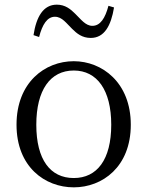

<svg xmlns="http://www.w3.org/2000/svg" viewBox="-20 -791 634 825"><path d="M297 14C420 14 542 -74 542 -255C542 -437 418 -528 297 -528C173 -528 51 -437 51 -255C51 -74 173 14 297 14ZM297 -26C196 -26 136 -105 136 -255C136 -404 196 -488 297 -488C397 -488 458 -404 458 -255C458 -105 397 -26 297 -26ZM124 -640 148 -632C162 -686 183 -719 216 -719C247 -719 266 -690 290 -667C310 -647 333 -628 370 -628C428 -628 457 -680 470 -759L446 -766C432 -713 411 -680 377 -680C347 -680 327 -709 303 -732C283 -752 260 -771 224 -771C166 -771 136 -719 124 -640Z"/></svg>

Font: Noto Serif CJK JP
Style: Regular
Weight: 400
Designer: Ryoko NISHIZUKA 西塚涼子 (kana & ideographs); Frank Grießhammer (Latin, Greek & Cyrillic); Wenlong ZHANG 张文龙 (bopomofo); San
Foundry: Adobe Systems Incorporated
Version: Version 1.000;PS 1;hotconv 16.6.53;makeotf.lib2.5.65590